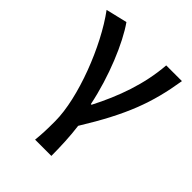

<svg xmlns="http://www.w3.org/2000/svg" viewBox="-216 -679 993 993"><g transform="rotate(45 280.5 -182.0)"><path d="M217 200H336C336 137 333 59 324 -8C461 -230 510 -364 540 -551H425C414 -403 363 -264 296 -134H291C257 -301 184 -475 121 -564L4 -536C117 -384 223 -110 223 59C223 124 222 151 217 200Z"/></g></svg>

Font: Noto Sans CJK SC Medium
Style: Regular
Weight: 500
Designer: Ryoko NISHIZUKA 西塚涼子 (kana, bopomofo & ideographs); Paul D. Hunt (Latin, Greek & Cyrillic); Sandoll Communications 산돌커뮤니
Foundry: Adobe
Version: Version 2.004;hotconv 1.0.118;makeotfexe 2.5.65603